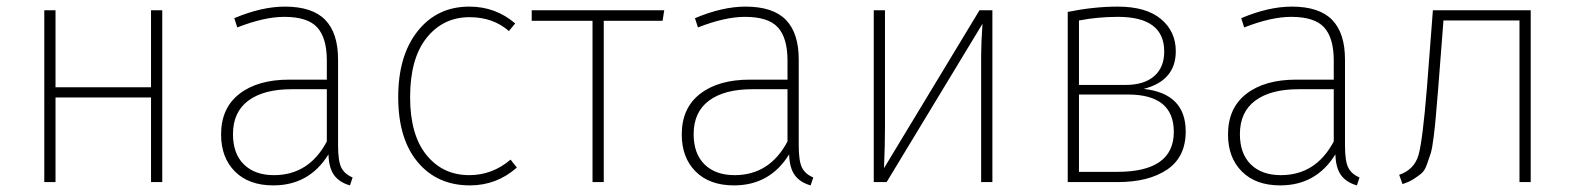

<svg xmlns="http://www.w3.org/2000/svg" viewBox="-20 -551 4766 581"><path d="M437 0V-256H148V0H114V-520H148V-287H437V-520H471V0Z M1003 -111Q1003 -63 1013 -43.5Q1023 -24 1047 -14L1039 10Q1007 1 991 -21Q975 -43 974 -84Q916 10 807 10Q733 10 691 -32Q649 -74 649 -144Q649 -224 704.5 -267Q760 -310 855 -310H969V-368Q969 -436 940 -468Q911 -500 840 -500Q780 -500 698 -468L689 -496Q772 -531 842 -531Q925 -531 964 -491Q1003 -451 1003 -371ZM809 -21Q915 -21 969 -123V-281H862Q778 -281 731.5 -246.5Q685 -212 685 -145Q685 -86 718 -53.5Q751 -21 809 -21Z M1400 -531Q1480 -531 1539 -480L1520 -457Q1472 -499 1401 -499Q1321 -499 1271 -436.5Q1221 -374 1221 -257Q1221 -143 1270.5 -82Q1320 -21 1400 -21Q1470 -21 1525 -68L1544 -44Q1483 10 1402 10Q1303 10 1244 -60.5Q1185 -131 1185 -257Q1185 -383 1244 -457Q1303 -531 1400 -531Z M1990 -520 1985 -488H1807V0H1773V-488H1589V-520Z M2397 -111Q2397 -63 2407 -43.5Q2417 -24 2441 -14L2433 10Q2401 1 2385 -21Q2369 -43 2368 -84Q2310 10 2201 10Q2127 10 2085 -32Q2043 -74 2043 -144Q2043 -224 2098.5 -267Q2154 -310 2249 -310H2363V-368Q2363 -436 2334 -468Q2305 -500 2234 -500Q2174 -500 2092 -468L2083 -496Q2166 -531 2236 -531Q2319 -531 2358 -491Q2397 -451 2397 -371ZM2203 -21Q2309 -21 2363 -123V-281H2256Q2172 -281 2125.5 -246.5Q2079 -212 2079 -145Q2079 -86 2112 -53.5Q2145 -21 2203 -21Z M2983 -520V0H2949V-384Q2949 -419 2953 -479L2663 0H2624V-520H2658V-165Q2658 -111 2655 -42L2944 -520Z M3441 -282Q3568 -268 3568 -153Q3568 -76 3512 -38Q3456 0 3362 0H3211V-515Q3291 -531 3362 -531Q3448 -531 3493 -493.5Q3538 -456 3538 -396Q3538 -307 3441 -282ZM3363 -500Q3302 -500 3245 -489V-294H3386Q3442 -294 3472.5 -320.5Q3503 -347 3503 -395Q3503 -500 3363 -500ZM3361 -31Q3532 -31 3532 -152Q3532 -265 3393 -265H3245V-31Z M4050 -111Q4050 -63 4060 -43.5Q4070 -24 4094 -14L4086 10Q4054 1 4038 -21Q4022 -43 4021 -84Q3963 10 3854 10Q3780 10 3738 -32Q3696 -74 3696 -144Q3696 -224 3751.5 -267Q3807 -310 3902 -310H4016V-368Q4016 -436 3987 -468Q3958 -500 3887 -500Q3827 -500 3745 -468L3736 -496Q3819 -531 3889 -531Q3972 -531 4011 -491Q4050 -451 4050 -371ZM3856 -21Q3962 -21 4016 -123V-281H3909Q3825 -281 3778.5 -246.5Q3732 -212 3732 -145Q3732 -86 3765 -53.5Q3798 -21 3856 -21Z M4316 -520H4612V0H4578V-489H4348L4332 -283Q4327 -226 4325 -200Q4323 -174 4318.5 -138Q4314 -102 4309.5 -87.5Q4305 -73 4298 -53.5Q4291 -34 4280.5 -25.5Q4270 -17 4256.5 -8.5Q4243 0 4224 6L4214 -22Q4260 -38 4272.5 -82Q4285 -126 4298 -286Z"/></svg>

Font: Fira Sans UltraLight
Style: Regular
Weight: 200
Designer: Carrois Corporate & Edenspiekermann AG
Foundry: Carrois Corporate GbR & Edenspiekermann AG
Version: Version 4.106;PS 004.106;hotconv 1.0.70;makeotf.lib2.5.58329